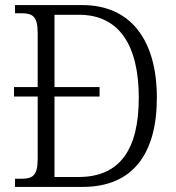

<svg xmlns="http://www.w3.org/2000/svg" viewBox="-20 -734 690 754"><path d="M39 0H305C502 0 596 -131 596 -350C596 -578 492 -714 304 -714H39V-682H63C106 -682 128 -672 128 -605V-392H35V-355H128V-111C128 -42 107 -32 62 -32H39ZM289 -39H194V-355H371V-392H194V-676H290C449 -676 525 -555 525 -350C525 -146 450 -39 289 -39Z"/></svg>

Font: Noto Serif Thai SemiCondensed Light
Style: Regular
Weight: 300
Width: 4
Designer: Monotype Design Team
Foundry: Monotype Imaging Inc.
Version: Version 2.002